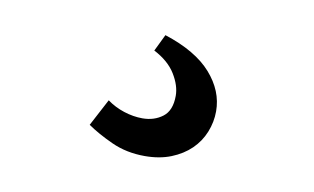

<svg xmlns="http://www.w3.org/2000/svg" viewBox="-40 -94 607 371"><g transform="rotate(10 264.0 91.5)"><path d="M173 116Q188 127 206.5 133Q225 139 243 139Q266 139 282.5 126.5Q299 114 299 85Q299 65 285.5 43Q272 21 243 6L259 -27Q321 -7 351 27Q381 61 381 101Q381 122 373 142Q365 162 349.5 177Q334 192 311.5 201Q289 210 260 210Q224 210 194.5 196.5Q165 183 145 169Z"/></g></svg>

Font: Orienta
Style: Regular
Weight: 400
Designer: Eduardo Rodriguez Tunni
Foundry: Eduardo Rodriguez Tunni
Version: Version 1.001